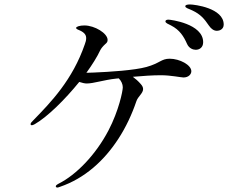

<svg xmlns="http://www.w3.org/2000/svg" viewBox="-20 -845 1040 860"><path d="M831 -825C819 -825 810 -823 810 -817C810 -809 826 -806 842 -798C878 -781 895 -761 916 -730C927 -714 939 -707 952 -707C962 -707 982 -713 982 -735C982 -809 851 -825 831 -825ZM735 -757C727 -757 721 -755 721 -749C721 -742 734 -737 746 -731C785 -711 803 -682 818 -648C827 -628 845 -622 857 -622C873 -622 890 -632 890 -656C890 -739 743 -757 735 -757ZM740 -582C702 -582 697 -562 636 -545C582 -530 471 -523 399 -520C387 -520 376 -519 367 -519C393 -555 415 -590 429 -620C433 -628 441 -638 451 -647C458 -653 462 -657 462 -666C462 -696 404 -731 358 -731C338 -731 321 -726 321 -720C321 -714 331 -712 339 -708C360 -698 366 -687 366 -674C366 -666 364 -657 360 -647C305 -487 208 -387 128 -305C122 -299 117 -294 117 -289C117 -286 119 -284 123 -284C126 -284 130 -286 136 -289C193 -322 271 -399 335 -478C347 -474 360 -471 368 -471C400 -471 444 -487 501 -493C505 -493 508 -494 512 -494C523 -483 530 -468 530 -454C530 -437 512 -349 466 -261C409 -152 322 -62 242 -22C231 -16 230 -13 230 -10C230 -7 233 -5 237 -5C239 -5 240 -5 248 -8C360 -46 447 -126 510 -223C544 -275 571 -333 591 -392C598 -413 621 -427 621 -446C621 -453 618 -460 611 -468C599 -482 587 -492 575 -501C621 -505 663 -508 701 -508C745 -508 791 -498 802 -498C824 -498 837 -512 837 -526C837 -554 785 -582 740 -582Z"/></svg>

Font: Shippori Mincho OTF
Style: Regular
Weight: 400
Designer: FONTDASU
Foundry: FONTDASU / Google Inc. / but / Adobe
Version: Version 3.300;hotconv 1.0.109;makeotfexe 2.5.65596